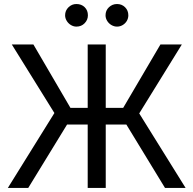

<svg xmlns="http://www.w3.org/2000/svg" viewBox="-20 -926 953 946"><path d="M501 -394.5H586.9L770.5 -707H876L666 -367.2L894.5 0H793L602.5 -312.5H501V0H412.1V-312.5H310.5L119.1 0H18.6L248 -369.1L38.1 -707H144.5L327.1 -394.5H412.1V-707H501ZM300.8 -850.6Q300.8 -874 317.4 -890.1Q334 -906.2 356.4 -906.2Q381.3 -906.2 397.2 -890.6Q413.1 -875 413.1 -850.6Q413.1 -828.1 397 -811.5Q380.9 -794.9 356.4 -794.9Q342.3 -794.9 329.3 -802.7Q316.4 -810.5 308.6 -823.5Q300.8 -836.4 300.8 -850.6ZM500 -850.6Q500 -874.5 516.8 -890.4Q533.7 -906.2 556.6 -906.2Q580.1 -906.2 596.2 -890.4Q612.3 -874.5 612.3 -850.6Q612.3 -835.9 605 -823.2Q597.7 -810.5 584.7 -802.7Q571.8 -794.9 556.6 -794.9Q542 -794.9 528.8 -802.7Q515.6 -810.5 507.8 -823.5Q500 -836.4 500 -850.6Z"/></svg>

Font: Pretendard Std
Style: Regular
Weight: 400
Designer: Base glyphs from Inter by Rasmus Andersson; Hangeul glyphs from Noto Sans CJK(Source Han Sans) by Jang Soo-young and Kan
Foundry: Kil Hyung-jin
Version: Version 1.309